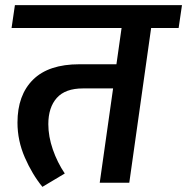

<svg xmlns="http://www.w3.org/2000/svg" viewBox="-20 -711 728 747"><path d="M675 -602H568L483 0H368L420 -367H303Q234 -367 201 -330Q168 -293 168 -228Q168 -180 185.5 -129.5Q203 -79 232 -36L145 16Q105 -33 76.5 -98.5Q48 -164 48 -234Q48 -341 108.5 -401Q169 -461 289 -461H433L453 -602H25L38 -691H688Z"/></svg>

Font: FiraGO Medium
Style: Italic
Weight: 500
Italic angle: -8°
Designer: bBox Type GmbH
Foundry: bBox Type GmbH
Version: Version 1.001